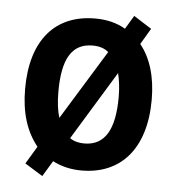

<svg xmlns="http://www.w3.org/2000/svg" viewBox="-47 -685 652 707"><g transform="rotate(5 278.5 -331.5)"><path d="M512 -338C512 -423 491 -491 452 -539L487 -598L421 -640L391 -590C359 -609 321 -618 279 -618C132 -618 44 -519 44 -338C44 -249 66 -181 108 -129L69 -64L135 -23L170 -81C201 -65 236 -56 277 -56C423 -56 512 -158 512 -338ZM167 -338C167 -457 200 -518 278 -518C302 -518 322 -512 337 -499L179 -242C171 -267 167 -299 167 -338ZM390 -338C390 -219 356 -156 278 -156C257 -156 239 -161 225 -171L380 -425C386 -401 390 -372 390 -338Z"/></g></svg>

Font: Noto Sans Malayalam UI SemiCondensed SemiBold
Style: Regular
Weight: 600
Width: 4
Designer: Jelle Bosma - Monotype Design Team
Foundry: Monotype Imaging Inc.
Version: Version 2.104